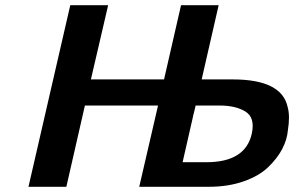

<svg xmlns="http://www.w3.org/2000/svg" viewBox="-20 -715 1145 735"><path d="M89 0 249 -695H394L328 -411H608L673 -695H817L752 -411H871Q1058 -411 1081 -306Q1091 -271 1082 -216Q1079 -180 1060 -144Q1041 -108 1006 -74.5Q971 -41 912 -20.5Q853 0 780 0H513L585 -311H305L234 0ZM679 -94H770Q920 -94 944 -204Q957 -265 919.5 -288Q882 -311 822 -311H729L723 -286Q719 -272 718 -265Z"/></svg>

Font: Coval
Style: ExtraBold Italic
Weight: 800
Foundry: Context Ltd
Version: Version 001.000